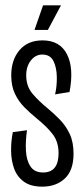

<svg xmlns="http://www.w3.org/2000/svg" viewBox="-20 -688 312 718"><path d="M138 10Q95 10 69.5 -8.5Q44 -27 33 -57Q22 -87 21.5 -123Q21 -159 28 -194L81 -201Q75 -160 77 -124Q79 -88 94 -65.5Q109 -43 141 -43Q199 -43 199 -115Q199 -157 177.5 -185.5Q156 -214 115 -247Q93 -265 71.5 -286.5Q50 -308 36 -337Q22 -366 22 -406Q22 -464 53 -500.5Q84 -537 139 -537Q204 -537 230.5 -485Q257 -433 240 -344L186 -335Q193 -365 192.5 -400Q192 -435 180 -459.5Q168 -484 138 -484Q113 -484 95.5 -462Q78 -440 78 -406Q78 -365 102 -337Q126 -309 158 -283Q181 -264 203.5 -241Q226 -218 240.5 -187.5Q255 -157 255 -113Q255 -51 222.5 -20.5Q190 10 138 10ZM159 -576H109L141 -668H208Z"/></svg>

Font: Bricolage Grotesque 48pt Condensed ExtraLight
Style: Regular
Weight: 200
Width: 3
Designer: Mathieu Triay
Foundry: Atelier Triay
Version: Version 1.000; ttfautohint (v1.8.4.7-5d5b);gftools[0.9.32]